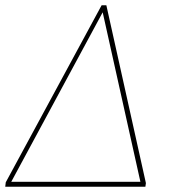

<svg xmlns="http://www.w3.org/2000/svg" viewBox="-38 -713 694 733"><path d="M350 -693H368L519 -14L517 0H-18L-16 -17ZM498 -19 354 -666 5 -19Z"/></svg>

Font: Bitter Pro Thin
Style: Italic
Weight: 250
Italic angle: -9°
Designer: Sol Matas, and Bitter project Authors
Foundry: Sol Matas
Version: Version 1.010